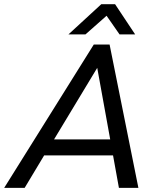

<svg xmlns="http://www.w3.org/2000/svg" viewBox="-70 -905 745 925"><path d="M474.6 -156.2H142.6L48.8 0H-49.8L381.8 -690.4H458L596.7 0H502.9ZM460.9 -233.4 398.4 -578.1 190.4 -233.4ZM418 -884.8H484.4L581.1 -739.3H505.9L443.4 -829.1L341.8 -739.3H259.8Z"/></svg>

Font: Dinish Expanded
Style: Italic
Weight: 400
Width: 7
Italic angle: -12°
Designer: Charles Nix
Foundry: Playbeing
Version: Version 2.005; ttfautohint (v1.8.3)